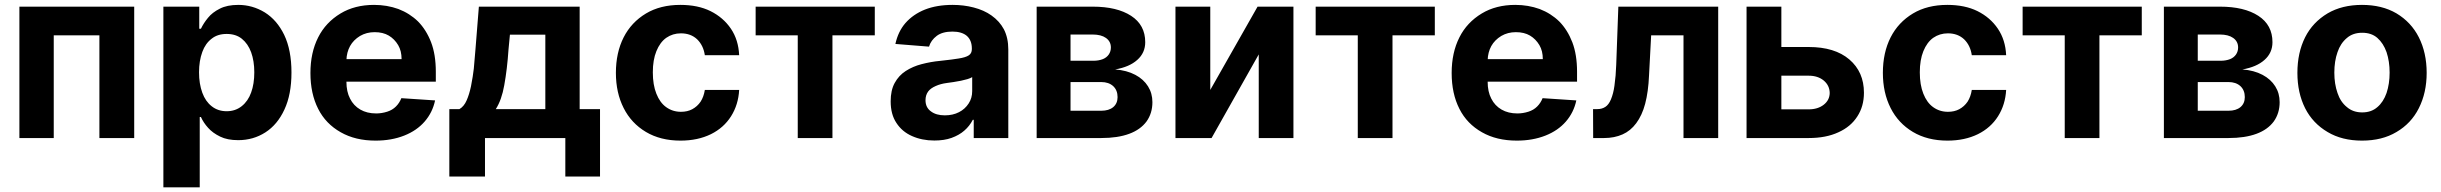

<svg xmlns="http://www.w3.org/2000/svg" viewBox="-20 -573 10131 797"><path d="M203.1 0H60.5V-545.4H537.1V0H392.6V-426.3H203.1Z M809.1 204.6H658.2V-545.4H807.1V-453.6H814Q825.2 -477.1 843.3 -499Q861.3 -521.5 892.6 -537.1Q922.9 -552.7 969.2 -552.7Q1027.8 -552.7 1079.1 -521.5Q1129.9 -489.7 1159.7 -428.2Q1189.9 -365.2 1189.9 -272Q1189.9 -180.7 1160.6 -118.2Q1131.8 -55.7 1081.5 -23.4Q1031.2 8.8 968.8 8.8Q923.8 8.8 894 -5.9Q862.8 -21 843.8 -42.5Q824.7 -63.5 814 -87.4H809.1ZM806.2 -272.9Q806.2 -225.1 819.8 -188Q833 -151.9 858.9 -131.8Q884.8 -111.3 920.9 -111.3Q957 -111.3 983.4 -132.3Q1009.8 -153.3 1022.5 -189Q1035.6 -224.6 1035.6 -272.9Q1035.6 -319.8 1022.5 -356Q1009.3 -391.6 983.9 -412.1Q959 -432.1 920.9 -432.1Q883.3 -432.1 858.9 -412.6Q832.5 -392.6 819.8 -357.4Q806.2 -320.3 806.2 -272.9Z M1539.1 10.7Q1455.1 10.7 1394.5 -23.9Q1332 -59.1 1300.8 -121.1Q1268.6 -184.1 1268.6 -270Q1268.6 -354.5 1300.8 -418Q1332 -480 1393.6 -517.1Q1452.6 -552.7 1532.7 -552.7Q1586.4 -552.7 1633.8 -535.6Q1680.7 -517.6 1715.3 -483.9Q1749.5 -449.2 1769.5 -397.5Q1789.1 -346.2 1789.1 -275.4V-233.9H1328.6V-327.6H1647Q1647 -361.8 1632.8 -385.7Q1617.7 -411.1 1593.8 -425.3Q1569.8 -439.5 1535.2 -439.5Q1501.5 -439.5 1474.6 -423.8Q1447.3 -407.2 1433.1 -381.8Q1418.9 -356 1418 -322.8V-233.9Q1418 -192.4 1433.1 -163.6Q1447.8 -134.3 1475.6 -118.2Q1503.4 -102.1 1541.5 -102.1Q1564.5 -102.1 1587.4 -109.4Q1608.9 -116.2 1623.5 -130.9Q1638.2 -145.5 1646 -165.5L1786.1 -156.2Q1775.4 -106 1742.7 -68.4Q1710 -30.8 1658.2 -10.3Q1605 10.7 1539.1 10.7Z M1993.2 159.7H1845.2V-120.1H1887.2Q1906.2 -131.3 1917 -156.2Q1927.7 -180.2 1935.1 -214.8Q1943.4 -257.3 1946.8 -288.1Q1951.7 -338.4 1953.6 -367.2L1967.8 -545.4H2386.2V-120.1H2470.7V159.7H2326.7V0H1993.2ZM2038.1 -120.1H2243.7V-429.2H2096.7L2090.8 -367.2Q2085.4 -286.6 2073.2 -219.2Q2062.5 -158.2 2038.1 -120.1Z M2804.7 10.7Q2721.7 10.7 2661.1 -25.4Q2600.6 -61.5 2568.8 -124.5Q2536.6 -188 2536.6 -270.5Q2536.6 -354.5 2568.8 -418Q2600.6 -480.5 2661.6 -517.1Q2721.2 -552.7 2804.2 -552.7Q2877 -552.7 2929.2 -526.9Q2982.4 -500.5 3014.2 -453.6Q3045.4 -407.2 3048.3 -343.8H2905.8Q2899.9 -384.3 2874 -409.7Q2847.7 -434.6 2806.6 -434.6Q2772.5 -434.6 2745.6 -416Q2719.7 -397.5 2704.6 -360.4Q2689.9 -324.2 2689.9 -272.9Q2689.9 -220.7 2704.6 -184.1Q2719.2 -147 2745.1 -128.4Q2772 -108.9 2806.6 -108.9Q2833.5 -108.9 2853.5 -119.6Q2874.5 -130.9 2888.2 -150.9Q2901.4 -171.4 2905.8 -199.7H3048.3Q3044.9 -138.2 3014.6 -90.3Q2984.4 -42.5 2931.2 -16.1Q2876.5 10.7 2804.7 10.7Z M3291.5 -426.3H3116.7V-545.4H3611.3V-426.3H3435.5V0H3291.5Z M3858.4 10.3Q3807.1 10.3 3765.6 -8.3Q3724.6 -26.4 3701.2 -62.5Q3677.2 -98.1 3677.2 -152.3Q3677.2 -198.2 3693.8 -228.5Q3710.9 -259.8 3739.7 -278.3Q3769.5 -297.4 3805.2 -306.6Q3844.7 -316.9 3882.3 -320.3Q3936.5 -326.2 3959 -330.1Q3988.3 -334.5 4001.5 -343.3Q4014.2 -351.6 4014.2 -369.1V-371.6Q4014.2 -405.3 3993.7 -423.8Q3972.7 -441.9 3933.6 -441.9Q3892.6 -441.9 3868.7 -424.3Q3844.2 -405.8 3836.4 -379.4L3696.8 -390.6Q3708 -441.9 3738.3 -477.1Q3770.5 -513.7 3819.3 -533.2Q3868.7 -552.7 3934.1 -552.7Q3980.5 -552.7 4021.5 -542Q4064.9 -530.8 4095.7 -508.8Q4128.9 -485.4 4147 -451.7Q4165.5 -416 4165.5 -367.7V0H4022V-75.7H4018.1Q4004.9 -49.8 3982.9 -30.8Q3961.9 -12.2 3929.7 -0.5Q3899.4 10.3 3858.4 10.3ZM3901.9 -94.2Q3935.5 -94.2 3960.9 -107.4Q3985.8 -120.1 4001 -143.6Q4015.6 -166 4015.6 -194.8V-252.9Q4010.3 -249 3996.1 -244.6Q3980.5 -240.2 3968.8 -237.8Q3948.2 -233.9 3938 -232.4Q3929.2 -231 3910.2 -228.5Q3884.3 -225.1 3863.8 -215.8Q3842.8 -206.5 3833 -193.4Q3821.8 -178.2 3821.8 -157.2Q3821.8 -126.5 3844.7 -110.4Q3866.2 -94.2 3901.9 -94.2Z M4551.3 0H4283.2V-545.4H4515.6Q4616.7 -545.4 4675.3 -507.3Q4733.9 -469.2 4733.9 -397.9Q4733.9 -353.5 4700.7 -324.2Q4668 -294.9 4608.9 -284.7Q4657.2 -281.2 4692.9 -262.2Q4727.1 -244.1 4745.6 -214.4Q4763.7 -185.5 4763.7 -148.9Q4763.7 -103 4739.3 -68.8Q4713.9 -34.7 4667.5 -17.6Q4620.1 0 4551.3 0ZM4423.8 -232.4V-113.3H4551.3Q4583 -113.3 4601.1 -128.4Q4619.1 -143.6 4619.1 -169.9Q4619.1 -198.2 4601.1 -215.3Q4582.5 -232.4 4551.3 -232.4ZM4423.8 -429.7V-320.8H4519Q4540.5 -320.8 4558.1 -327.6Q4573.7 -334 4582.5 -346.7Q4591.3 -359.4 4591.3 -376Q4591.3 -400.9 4570.8 -415.5Q4550.8 -429.7 4515.6 -429.7Z M5003.9 -545.4V-199.7L5200.2 -545.4H5349.1V0H5205.1V-347.2L5009.3 0H4859.4V-545.4Z M5616.2 -426.3H5441.4V-545.4H5936V-426.3H5760.3V0H5616.2Z M6276.4 10.7Q6192.4 10.7 6131.8 -23.9Q6069.3 -59.1 6038.1 -121.1Q6005.9 -184.1 6005.9 -270Q6005.9 -354.5 6038.1 -418Q6069.3 -480 6130.9 -517.1Q6189.9 -552.7 6270 -552.7Q6323.7 -552.7 6371.1 -535.6Q6418 -517.6 6452.6 -483.9Q6486.8 -449.2 6506.8 -397.5Q6526.4 -346.2 6526.4 -275.4V-233.9H6065.9V-327.6H6384.3Q6384.3 -361.8 6370.1 -385.7Q6355 -411.1 6331.1 -425.3Q6307.1 -439.5 6272.5 -439.5Q6238.8 -439.5 6211.9 -423.8Q6184.6 -407.2 6170.4 -381.8Q6156.2 -356 6155.3 -322.8V-233.9Q6155.3 -192.4 6170.4 -163.6Q6185.1 -134.3 6212.9 -118.2Q6240.7 -102.1 6278.8 -102.1Q6301.8 -102.1 6324.7 -109.4Q6346.2 -116.2 6360.8 -130.9Q6375.5 -145.5 6383.3 -165.5L6523.4 -156.2Q6512.7 -106 6480 -68.4Q6447.3 -30.8 6395.5 -10.3Q6342.3 10.7 6276.4 10.7Z M6638.7 0H6593.3L6592.8 -120.1H6610.8Q6629.9 -120.1 6644 -129.4Q6657.7 -138.2 6667 -160.2Q6677.2 -184.6 6681.6 -216.8Q6687.5 -258.3 6689 -304.2L6697.8 -545.4H7112.3V0H6968.3V-426.3H6834L6825.2 -259.8Q6822.3 -191.9 6809.1 -142.1Q6796.4 -94.2 6772 -61.5Q6748.5 -29.8 6715.3 -15.1Q6681.2 0 6638.7 0Z M7324.7 -258.8V-377.9H7487.8Q7596.2 -377.9 7656.7 -326.2Q7717.3 -274.4 7717.3 -188Q7717.3 -131.8 7689.9 -89.8Q7662.6 -46.9 7611.3 -23.9Q7560.1 0 7487.8 0H7230V-545.4H7374.5V-119.1H7487.8Q7525.9 -119.1 7550.3 -138.2Q7574.7 -157.2 7575.2 -187Q7574.7 -218.3 7550.3 -238.8Q7525.9 -258.8 7487.8 -258.8Z M8064 10.7Q7981 10.7 7920.4 -25.4Q7859.9 -61.5 7828.1 -124.5Q7795.9 -188 7795.9 -270.5Q7795.9 -354.5 7828.1 -418Q7859.9 -480.5 7920.9 -517.1Q7980.5 -552.7 8063.5 -552.7Q8136.2 -552.7 8188.5 -526.9Q8241.7 -500.5 8273.4 -453.6Q8304.7 -407.2 8307.6 -343.8H8165Q8159.2 -384.3 8133.3 -409.7Q8106.9 -434.6 8065.9 -434.6Q8031.7 -434.6 8004.9 -416Q7979 -397.5 7963.9 -360.4Q7949.2 -324.2 7949.2 -272.9Q7949.2 -220.7 7963.9 -184.1Q7978.5 -147 8004.4 -128.4Q8031.2 -108.9 8065.9 -108.9Q8092.8 -108.9 8112.8 -119.6Q8133.8 -130.9 8147.5 -150.9Q8160.6 -171.4 8165 -199.7H8307.6Q8304.2 -138.2 8273.9 -90.3Q8243.7 -42.5 8190.4 -16.1Q8135.7 10.7 8064 10.7Z M8550.8 -426.3H8376V-545.4H8870.6V-426.3H8694.8V0H8550.8Z M9230.5 0H8962.4V-545.4H9194.8Q9295.9 -545.4 9354.5 -507.3Q9413.1 -469.2 9413.1 -397.9Q9413.1 -353.5 9379.9 -324.2Q9347.2 -294.9 9288.1 -284.7Q9336.4 -281.2 9372.1 -262.2Q9406.2 -244.1 9424.8 -214.4Q9442.9 -185.5 9442.9 -148.9Q9442.9 -103 9418.5 -68.8Q9393.1 -34.7 9346.7 -17.6Q9299.3 0 9230.5 0ZM9103 -232.4V-113.3H9230.5Q9262.2 -113.3 9280.3 -128.4Q9298.3 -143.6 9298.3 -169.9Q9298.3 -198.2 9280.3 -215.3Q9261.7 -232.4 9230.5 -232.4ZM9103 -429.7V-320.8H9198.2Q9219.7 -320.8 9237.3 -327.6Q9252.9 -334 9261.7 -346.7Q9270.5 -359.4 9270.5 -376Q9270.5 -400.9 9250 -415.5Q9230 -429.7 9194.8 -429.7Z M9784.7 10.7Q9701.7 10.7 9642.1 -24.9Q9580.6 -61 9548.8 -123.5Q9516.6 -187.5 9516.6 -270.5Q9516.6 -354.5 9548.8 -418.5Q9580.1 -480.5 9642.1 -517.6Q9702.1 -552.7 9784.7 -552.7Q9867.7 -552.7 9927.7 -517.6Q9988.8 -481 10020.5 -418.5Q10053.2 -354 10053.2 -270.5Q10053.2 -188 10020.5 -123.5Q9988.8 -60.5 9927.7 -24.9Q9868.2 10.7 9784.7 10.7ZM9848.6 -128.4Q9873.5 -149.4 9886.7 -187Q9899.4 -225.1 9899.4 -271.5Q9899.4 -318.4 9886.7 -356.4Q9873.5 -393.6 9848.6 -415.5Q9824.2 -437 9785.6 -437Q9747.1 -437 9722.2 -415.5Q9695.3 -393.1 9683.1 -356.4Q9669.9 -319.3 9669.9 -271.5Q9669.9 -224.6 9683.1 -187Q9695.3 -149.9 9722.2 -128.4Q9747.6 -106.4 9785.6 -106.4Q9823.7 -106.4 9848.6 -128.4Z"/></svg>

Font: My Font
Style: Bold
Weight: 500
Designer: Rasmus Andersson
Foundry: rsms
Version: Version 0.001